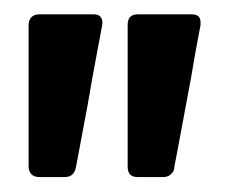

<svg xmlns="http://www.w3.org/2000/svg" viewBox="-20 -720 318 265"><path d="M69.3 -475.6Q69.3 -475.6 69.3 -475.6Q69.3 -475.6 69.3 -475.6Q76.2 -475.6 80.1 -479.5Q84 -483.4 85 -490.2Q85 -490.2 89.8 -515.6Q94.7 -541 100.6 -573.2Q107.4 -613.3 114.3 -649.4Q121.1 -685.5 121.1 -685.5Q121.1 -685.5 121.1 -685.5Q121.1 -685.5 121.1 -685.5Q122.1 -692.4 119.1 -696.3Q116.2 -700.2 109.4 -700.2Q109.4 -700.2 71.3 -700.2Q34.2 -700.2 34.2 -700.2Q34.2 -700.2 34.2 -700.2Q34.2 -700.2 34.2 -700.2Q27.3 -700.2 23.4 -696.3Q19.5 -692.4 19.5 -685.5Q19.5 -685.5 19.5 -660.2Q19.5 -634.8 19.5 -602.5Q19.5 -562.5 19.5 -526.4Q19.5 -490.2 19.5 -490.2Q19.5 -490.2 19.5 -490.2Q19.5 -490.2 19.5 -490.2Q19.5 -483.4 23.4 -479.5Q27.3 -475.6 34.2 -475.6Q34.2 -475.6 51.8 -475.6Q69.3 -475.6 69.3 -475.6ZM205.1 -475.6Q205.1 -475.6 205.1 -475.6Q205.1 -475.6 205.1 -475.6Q211.9 -475.6 215.8 -479.5Q220.7 -483.4 220.7 -490.2Q220.7 -490.2 225.6 -515.6Q230.5 -541 236.3 -573.2Q244.1 -613.3 250 -649.4Q256.8 -685.5 256.8 -685.5Q256.8 -685.5 256.8 -685.5Q256.8 -685.5 256.8 -685.5Q256.8 -687.5 256.8 -688.5Q256.8 -693.4 254.9 -696.3Q252 -700.2 245.1 -700.2Q245.1 -700.2 207 -700.2Q169.9 -700.2 169.9 -700.2Q169.9 -700.2 169.9 -700.2Q169.9 -700.2 169.9 -700.2Q163.1 -700.2 159.2 -696.3Q156.2 -692.4 156.2 -685.5Q156.2 -685.5 156.2 -660.2Q156.2 -634.8 156.2 -602.5Q156.2 -562.5 156.2 -526.4Q156.2 -490.2 156.2 -490.2Q156.2 -490.2 156.2 -490.2Q156.2 -490.2 156.2 -490.2Q156.2 -483.4 159.2 -479.5Q163.1 -475.6 169.9 -475.6Q169.9 -475.6 187.5 -475.6Q205.1 -475.6 205.1 -475.6Z"/></svg>

Font: Franchise Goodkids
Style: Regular
Weight: 500
Designer: ""
Version: ""